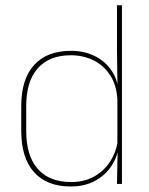

<svg xmlns="http://www.w3.org/2000/svg" viewBox="-20 -684 554 714"><path d="M243 9.5Q154 9.5 106.5 -43.8Q59 -97 59 -197V-289.5Q59 -389.5 106.8 -442.2Q154.5 -495 244.5 -495Q294.5 -495 334.5 -474.5Q374.5 -454 397.8 -417Q421 -380 421.5 -330H427.5L416.5 -313.5Q413.5 -368.5 389.2 -405Q365 -441.5 327 -460Q289 -478.5 243.5 -478.5Q163.5 -478.5 120.5 -430.2Q77.5 -382 77.5 -289.5V-197Q77.5 -104.5 120.5 -55.8Q163.5 -7 245 -7Q291.5 -7 328 -26.5Q364.5 -46 388 -81Q411.5 -116 418.5 -162.5L427.5 -144H422Q417.5 -101.5 394.5 -66.8Q371.5 -32 333 -11.2Q294.5 9.5 243 9.5ZM415 0 417.5 -130.5 416.5 -138V-346.5L417 -356L415 -494.5V-664.5H433.5V0Z"/></svg>

Font: Anek Gurmukhi Thin
Style: Regular
Weight: 250
Designer: Sarang Kulkarni (Gurmukhi), Yesha Goshar (Latin)
Foundry: Ek Type
Version: Version 1.003